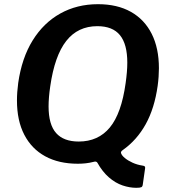

<svg xmlns="http://www.w3.org/2000/svg" viewBox="-20 -772 812 917"><path d="M67 -376Q84 -495 136 -579Q188 -663 268 -707.5Q348 -752 448 -752Q540 -752 605 -715.5Q670 -679 704.5 -610.5Q739 -542 739 -446Q739 -427 737.5 -405.5Q736 -384 733 -362Q718 -255 676 -179Q634 -103 566 -55Q556 -48 558 -41Q561 -30 576 -17.5Q591 -5 613 5Q635 15 661 19Q669 20 671.5 23Q674 26 673 32L662 109Q661 119 655 122Q649 125 631 125Q599 125 565 113.5Q531 102 500 75Q469 48 445 5Q440 -3 427 1Q408 6 389 8Q370 10 352 10Q261 10 196 -25.5Q131 -61 96 -128.5Q61 -196 61 -292Q61 -312 62.5 -333Q64 -354 67 -376ZM220 -360Q216 -333 214 -309Q212 -285 212 -264Q212 -177 248 -136.5Q284 -96 356 -96Q449 -96 504.5 -163Q560 -230 580 -375Q584 -403 586 -427.5Q588 -452 588 -473Q588 -561 553 -604Q518 -647 445 -647Q352 -647 296.5 -576.5Q241 -506 220 -360Z"/></svg>

Font: Libre Franklin SemiBold
Style: Italic
Weight: 600
Italic angle: -8°
Designer: Pablo Impallari, Rodrigo Fuenzalida, Nhung Nguyen
Foundry: Impallari Type
Version: Version 3.000